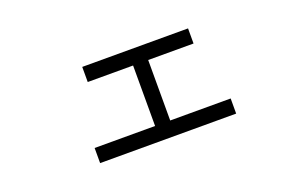

<svg xmlns="http://www.w3.org/2000/svg" viewBox="-60 -497 1119 746"><g transform="rotate(-20 500.0 -124.5)"><path d="M812.5 62.5V0H562.5Q562.5 0 562.5 -250H750V-312.5H312.5V-250H500Q500 -250 500 0H250V62.5Z"/></g></svg>

Font: UnifontExMono
Style: Regular
Weight: 500
Version: Version 15.0.06